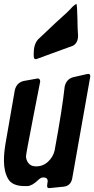

<svg xmlns="http://www.w3.org/2000/svg" viewBox="-28 -965 478 974"><path d="M156 -665H152Q143 -665 143 -684V-694Q143 -740 165 -765L255 -850Q324 -911 339 -930Q356 -945 359 -945Q362 -945 363 -918Q364 -891 365 -863Q365 -825 368 -784Q368 -747 341 -732L342 -733ZM225 -11H220Q211 -11 211 -22Q211 -29 212.5 -36Q214 -43 214 -45Q214 -65 192 -65Q179 -65 166 -52Q135 -22 111 -21H97Q34 -21 13 -58Q-8 -95 -8 -150Q-8 -189 0 -237L47 -507Q56 -545 91 -554L163 -567Q175 -567 176 -552L141 -373Q104 -183 104 -173Q104 -157 112.5 -143Q121 -129 137 -123L136 -124Q145 -121 155 -121Q190 -121 215.5 -144.5Q241 -168 249 -201Q288 -413 300 -525Q308 -563 342 -573L412 -589L421 -590Q430 -590 430 -577Q430 -574 338 -58Q330 -22 295 -18Q260 -14 225 -11Z"/></svg>

Font: Bangerz
Style: Regular
Weight: 400
Designer: vernon adams
Foundry: Vernon Adams
Version: Version 2.10;February 7, 2025;FontCreator 13.0.0.2683 64-bit